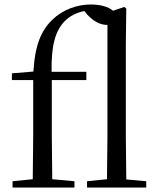

<svg xmlns="http://www.w3.org/2000/svg" viewBox="-20 -836 705 856"><path d="M456 0H632V-28L543 -36L541 -229V-641L543 -798L534 -805L484 -788C462 -807 425 -816 385 -816C324 -816 262 -794 214 -749C166 -702 136 -640 129 -517L33 -509V-479H128V-229L126 -37L36 -28V0H312V-28L213 -37L211 -229V-479H365V-516H210C208 -634 227 -698 267 -740C292 -766 321 -779 356 -787L368 -772C399 -738 430 -725 457 -725H459V-229L457 -37L368 -28V0Z"/></svg>

Font: Source Han Serif KR
Style: Regular
Weight: 400
Designer: Ryoko NISHIZUKA 西塚涼子 (kana & ideographs); Frank Grießhammer (Latin, Greek & Cyrillic); Wenlong ZHANG 张文龙 (bopomofo); San
Foundry: Adobe
Version: Version 2.001;hotconv 1.1.0;makeotfexe 2.6.0